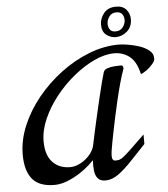

<svg xmlns="http://www.w3.org/2000/svg" viewBox="-63 -1015 964 1100"><g transform="rotate(-5 419.0 -465.5)"><path d="M206.1 27.8Q117.7 27.8 78.4 -20.5Q39.1 -68.8 39.1 -160.2Q39.1 -243.2 74 -326.4Q108.9 -409.7 169.4 -484.1Q230 -558.6 307.4 -616.5Q384.8 -674.3 470.7 -707.8Q556.6 -741.2 641.1 -741.2Q660.2 -741.2 692.6 -736.3Q725.1 -731.4 758.5 -720.5Q792 -709.5 814.9 -690.9Q837.9 -672.4 837.9 -645Q837.9 -630.4 822.3 -612.1Q806.6 -593.8 786.9 -579.6Q767.1 -565.4 753.9 -562Q738.8 -632.3 700.9 -663.1Q663.1 -693.8 611.8 -693.8Q558.6 -693.8 497.8 -665.8Q437 -637.7 378.2 -589.8Q319.3 -542 271.2 -481.4Q223.1 -420.9 194.1 -355Q165 -289.1 165 -226.1Q165 -147.5 202.9 -106.7Q240.7 -65.9 305.2 -65.9Q333 -65.9 363.8 -82Q394.5 -98.1 417.7 -125.2Q440.9 -152.3 446.8 -184.1Q450.7 -204.6 460 -247.1Q469.2 -289.6 481.2 -341.8Q493.2 -394 505.4 -445.6Q517.6 -497.1 527.8 -536.4Q538.1 -575.7 543 -590.8Q547.4 -605.5 566.4 -611.8Q585.4 -618.2 607.9 -619.6Q630.4 -621.1 644 -621.1Q657.2 -621.1 657.2 -605Q657.2 -599.1 655.8 -597.2Q643.6 -564.5 630.9 -518.1Q618.2 -471.7 606.2 -420.7Q594.2 -369.6 584.2 -322.3Q574.2 -274.9 567.1 -239Q560.1 -203.1 557.1 -188Q551.8 -160.6 548.1 -136Q544.4 -111.3 547.6 -96.2Q550.8 -81.1 564.9 -81.1Q578.6 -81.1 588.6 -83.7Q598.6 -86.4 614 -98.6Q629.4 -110.8 658.4 -138.4Q687.5 -166 738.8 -215.8V-161.1Q691.4 -111.3 651.1 -68.4Q610.8 -25.4 573.7 1.2Q536.6 27.8 499 27.8Q469.2 27.8 455.1 10.7Q440.9 -6.3 437.7 -34.2Q434.6 -62 437 -94.2Q384.8 -40 321.3 -6.1Q257.8 27.8 206.1 27.8ZM628.9 -785.2Q600.6 -785.2 575.7 -804Q550.8 -822.8 550.8 -863.3Q550.8 -898.4 574.7 -928.7Q598.6 -959 646 -959Q685.1 -959 704.6 -935.1Q724.1 -911.1 724.1 -880.9Q724.1 -836.4 694.6 -810.8Q665 -785.2 628.9 -785.2ZM630.9 -817.9Q658.2 -817.9 673.1 -837.6Q688 -857.4 688 -878.9Q688 -897.9 678 -912.1Q668 -926.3 644 -926.3Q617.2 -926.3 603 -906.5Q588.9 -886.7 588.9 -864.3Q588.9 -846.7 598.4 -832.3Q607.9 -817.9 630.9 -817.9Z"/></g></svg>

Font: Norican
Style: Regular
Weight: 400
Designer: Vernon Adams
Foundry: Vernon Adams
Version: Version 1.100; ttfautohint (v1.8.4.7-5d5b);gftools[0.9.33]